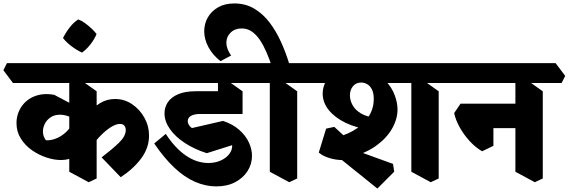

<svg xmlns="http://www.w3.org/2000/svg" viewBox="-76 -1024 3329 1124"><path d="M630.8 13.5 518.8 -102.8Q579.2 -148.8 619.8 -187.6Q660.2 -226.5 660.2 -263Q660.2 -277.5 652.2 -288Q644.2 -298.5 625.5 -298.5Q602.2 -298.5 570.1 -277.8Q538 -257 505.4 -222.1Q472.8 -187.2 445.5 -145.5L381.5 -271.8Q406 -317 437.6 -356.1Q469.2 -395.2 509.2 -419.9Q549.2 -444.5 597.8 -444.5Q652 -444.5 697 -414.2Q742 -384 769.2 -335.2Q796.5 -286.5 796.5 -230.2Q796.5 -159.5 751.9 -98.4Q707.2 -37.2 630.8 13.5ZM280.2 -87.2Q241.2 -87.2 196.2 -101.9Q151.2 -116.5 111.2 -144.5Q71.2 -172.5 45.9 -212.8Q20.5 -253 20.5 -303.8Q20.5 -341.2 35.8 -375Q51 -408.8 79.5 -433Q108 -457.2 149.1 -467.8Q190.2 -478.2 241.2 -469L421.5 -374L402.8 -300.2Q367 -324.8 335.9 -338.6Q304.8 -352.5 275.5 -352.5Q242.8 -352.5 219.9 -337Q197 -321.5 185.5 -297.5Q174 -273.5 175.6 -248.2Q177.2 -223 193 -202.8Q219.5 -201 250.1 -212.4Q280.8 -223.8 308.5 -248.8Q336.2 -273.8 353.2 -310.5L425.5 -163Q396.2 -129.5 362.5 -108.4Q328.8 -87.2 280.2 -87.2ZM443.2 42.8 329.5 -18.5V-589.8L385.2 -563.8L489.8 -489.5V20.8ZM0 -538 -56.2 -612.8 -35.2 -654.5H815L871.2 -579.8L850.2 -538Z M404 -716.2Q387 -723.5 365.4 -737.4Q343.8 -751.2 324.1 -768.4Q304.5 -785.5 292.8 -801.5Q309 -834 333.2 -864.9Q357.5 -895.8 382.5 -910.2Q402.2 -903 422.9 -887.8Q443.5 -872.5 461 -855.9Q478.5 -839.2 489.2 -825Q477.8 -795.5 453.5 -764.4Q429.2 -733.2 404 -716.2Z M1189.8 67.2Q1127.5 67.2 1065.8 40.4Q1004 13.5 944.4 -42.6Q884.8 -98.8 826.8 -184L894.5 -240.2Q948 -157.5 1011.8 -113.6Q1075.5 -69.8 1144 -69.8Q1171 -69.8 1196.5 -77.2Q1222 -84.8 1241.8 -99Q1261.5 -113.2 1272.8 -132.4Q1284 -151.5 1283.2 -174.2L1134.5 -127.2Q1062.8 -150 1006.8 -186.5Q950.8 -223 918.9 -268.2Q887 -313.5 887 -360.5Q887 -396 906.5 -425.5Q926 -455 967.1 -472.5Q1008.2 -490 1072 -490H1251.2L1344 -356.8H1096.2Q1060.8 -356.8 1041.9 -345.5Q1023 -334.2 1023 -315Q1023 -305.8 1028.2 -295.2Q1033.5 -284.8 1047.2 -274.2L1229.5 -316.2Q1288 -296.8 1325.4 -263.1Q1362.8 -229.5 1381 -190Q1399.2 -150.5 1399.2 -111.8Q1399.2 -63.8 1373.4 -22.9Q1347.5 18 1300.6 42.6Q1253.8 67.2 1189.8 67.2ZM815 -538 758.8 -612.8 779.8 -654.5H1435.8L1492 -579.8L1471 -538ZM1344 -356.8 1200 -373V-589.8L1239.5 -563.8L1344 -489.5Z M1514.5 -638Q1501 -678.5 1484.2 -717.5Q1467.5 -756.5 1446.8 -788Q1426 -819.5 1399.5 -838.5Q1373 -857.5 1338.5 -857.5Q1299.2 -857.5 1274.2 -833.2Q1249.2 -809 1249.2 -774.2Q1249.2 -738 1277 -699L1214.8 -666Q1169 -701.8 1144.2 -748Q1119.5 -794.2 1119.5 -841Q1119.5 -884.5 1140.2 -921.4Q1161 -958.2 1200.4 -981Q1239.8 -1003.8 1296.2 -1003.8Q1361 -1003.8 1412 -973.6Q1463 -943.5 1501.9 -892.5Q1540.8 -841.5 1569.5 -777.6Q1598.2 -713.8 1618.5 -646.2ZM1617.2 42.8 1503.5 -18.5V-589.8L1559.2 -563.8L1663.8 -489.5V20.8ZM1436 -538 1379.8 -612.8 1400.8 -654.5H1738.8L1795 -579.8L1774 -538Z M1960.5 -90Q1935 -85 1902.9 -88.4Q1870.8 -91.8 1840.6 -102.6Q1810.5 -113.5 1790.2 -131L1833.2 -271L1881.2 -281.2L1992 -179L1863.8 -214.2Q1934.8 -226.2 1990.6 -258Q2046.5 -289.8 2079.2 -337.5Q2112 -385.2 2112 -444.2Q2112 -480 2101.1 -500.9Q2090.2 -521.8 2073.5 -531.2Q2056.8 -540.8 2038.2 -540.8Q2008 -540.8 1990.2 -519.1Q1972.5 -497.5 1972.5 -465.5Q1972.5 -436.2 1988.5 -407.8Q2004.5 -379.2 2037.5 -359.8Q2070.5 -340.2 2120.2 -335L2086.2 -266.2Q2009.5 -275 1947.4 -304.9Q1885.2 -334.8 1849.1 -379.1Q1813 -423.5 1813 -476.2Q1813 -518.5 1836.1 -555.9Q1859.2 -593.2 1899 -609.5L2096 -602Q2150.2 -585 2184.5 -547.5Q2218.8 -510 2235 -465.9Q2251.2 -421.8 2251.2 -383.2Q2251.2 -328 2219.8 -271.9Q2188.2 -215.8 2126.1 -170.9Q2064 -126 1973.2 -104ZM2133.2 79.8 1884.5 -120.2 1972 -156.2 2224.8 -64.5 2231.8 -19ZM2445.8 42.8 2332 -18.5V-589.8L2387.8 -563.8L2492.2 -489.5V20.8ZM1739 -538 1682.8 -612.8 1703.8 -654.5H2567.2L2623.5 -579.8L2602.5 -538H2106.8L2037.5 -559.8L1941 -538Z M3055 42.8 2941.2 -18.5V-589.8L2997 -563.8L3101.5 -489.5V20.8ZM2746.5 -138.5Q2708.8 -159.8 2674 -197.5Q2639.2 -235.2 2615.1 -278.9Q2591 -322.5 2582.8 -362L2620 -417.2H2745.5L2812.5 -374.5V-170.2ZM2726.2 -273.8 2695.2 -417.2H3015.8L3037.8 -273.8ZM2567 -538 2510.8 -612.8 2531.8 -654.5H3176.5L3232.8 -579.8L3211.8 -538Z"/></svg>

Font: Eczar
Style: Regular
Weight: 400
Designer: Vaibhav Singh
Foundry: Rosetta Type Foundry
Version: Version 2.000